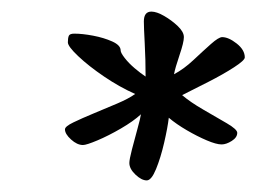

<svg xmlns="http://www.w3.org/2000/svg" viewBox="-20 -826 442 331"><path d="M294 -662Q308 -650 330.5 -637Q353 -624 371 -613.5Q389 -603 389 -597Q389 -589 379.5 -583Q370 -577 362 -577Q353 -577 336.5 -584Q320 -591 302 -601.5Q284 -612 271 -623Q269 -606 263 -580Q257 -554 249 -534.5Q241 -515 233 -515Q224 -515 213.5 -525Q203 -535 203 -545Q203 -551 207.5 -568.5Q212 -586 217 -604Q222 -622 223 -629Q210 -617 188.5 -604.5Q167 -592 148 -584Q129 -576 123 -576Q113 -576 102.5 -585.5Q92 -595 92 -603Q92 -608 106.5 -615Q121 -622 141.5 -630.5Q162 -639 182 -647.5Q202 -656 213 -664Q186 -676 159.5 -694Q133 -712 115 -729Q97 -746 97 -753Q97 -760 98.5 -764Q100 -768 108 -768Q122 -768 140.5 -764.5Q159 -761 173.5 -754.5Q188 -748 188 -739Q188 -735 195 -726Q202 -717 212 -708.5Q222 -700 231 -694Q231 -723 229.5 -751Q228 -779 228 -789Q228 -806 241 -806Q250 -806 263 -798.5Q276 -791 286.5 -781Q297 -771 297 -762Q297 -753 289.5 -731Q282 -709 280 -698Q297 -707 313.5 -722.5Q330 -738 343.5 -750Q357 -762 363 -762Q374 -762 388 -751Q402 -740 402 -727Q402 -722 383.5 -710Q365 -698 339.5 -685Q314 -672 294 -662Z"/></svg>

Font: Kalam Variable Light
Style: Regular
Weight: 300
Designer: Lipi Raval, Jonny Pinhorn
Foundry: Indian Type Foundry
Version: Version 3.000